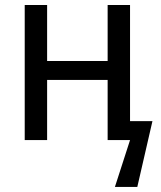

<svg xmlns="http://www.w3.org/2000/svg" viewBox="-20 -556 640 762"><path d="M407.2 0V-238.8H167V0H78.1V-536.1H167V-314H407.2V-536.1H496.1V-75.2H585L524.9 186H436L496.1 0Z"/></svg>

Font: WenQuanYi Micro Hei Mono
Style: Regular
Weight: 400
Foundry: Ascender Corporation
Version: Version 0.2.0-beta